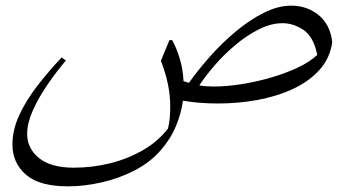

<svg xmlns="http://www.w3.org/2000/svg" viewBox="-20 -396 1230 679"><path d="M213 -182Q179 -142 147.5 -96Q116 -50 96 -5Q76 40 76 77Q76 129 118 163Q160 197 241 197Q305 197 367 182Q429 167 483 136.5Q537 106 574 59Q579 39 580.5 19.5Q582 0 582 -19Q582 -60 573.5 -100Q565 -140 549 -181L579 -254H589Q604 -227 615.5 -189.5Q627 -152 629 -109Q639 -106 648 -103Q680 -148 722.5 -196Q765 -244 813.5 -284.5Q862 -325 912.5 -350.5Q963 -376 1010 -376Q1066 -376 1107 -342.5Q1148 -309 1155 -247Q1147 -190 1110 -149Q1073 -108 1016 -81.5Q959 -55 890.5 -42.5Q822 -30 751 -30Q683 -30 627 -40Q621 5 602 50.5Q583 96 547 137Q510 179 455.5 207Q401 235 339.5 249Q278 263 220 263Q119 263 71.5 221.5Q24 180 24 115Q24 64 47.5 12.5Q71 -39 110.5 -90.5Q150 -142 198 -193ZM685 -94Q696 -92 709 -91Q722 -90 736 -90Q779 -90 831.5 -98Q884 -106 936 -121Q988 -136 1032 -156.5Q1076 -177 1102 -202Q1089 -266 1053.5 -290Q1018 -314 979 -314Q939 -314 896 -292.5Q853 -271 813 -237.5Q773 -204 740 -166Q707 -128 685 -94Z"/></svg>

Font: Bona Nova SC
Style: Italic
Weight: 400
Italic angle: -4°
Designer: Mateusz Machalski
Foundry: Capitalics
Version: Version 4.001; ttfautohint (v1.8.4.7-5d5b)